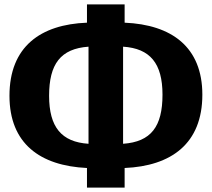

<svg xmlns="http://www.w3.org/2000/svg" viewBox="-20 -809 961 872"><path d="M899 -379C899 -596 759 -697 546 -706V-789H375V-706C164 -698 23 -597 23 -374C23 -157 162 -56 375 -46V43H546V-46C757 -55 899 -156 899 -379ZM539 -156V-597C662 -589 718 -521 718 -379C718 -234 666 -165 539 -156ZM203 -374C203 -518 255 -588 382 -597V-156C259 -164 203 -232 203 -374Z"/></svg>

Font: Glow Sans SC Normal ExtraBold
Style: Regular
Weight: 800
Designer: Ryoko NISHIZUKA (kana, bopomofo & ideographs); Paul D. Hunt (Latin, Greek & Cyrillic); Sandoll Communications, Soo-young
Version: Version 0.93